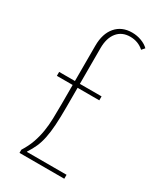

<svg xmlns="http://www.w3.org/2000/svg" viewBox="-180 -774 715 843"><g transform="rotate(30 178.0 -352.5)"><path d="M120 -395V-574Q120 -635 150 -670Q180 -705 232 -705Q257 -705 279.5 -696.5Q302 -688 316 -674L303 -659Q274 -685 234 -685Q192 -685 168.5 -656Q145 -627 145 -576V-395H255V-375H145V-278Q145 -224 142.5 -186Q140 -148 134 -119Q128 -90 118 -67.5Q108 -45 93 -22V-20H294V0H67V-16Q87 -48 97.5 -78Q108 -108 113 -139Q118 -170 119 -204Q120 -238 120 -278V-375H40V-395Z"/></g></svg>

Font: Moniqa Thin Paragraph
Style: Regular
Weight: 100
Designer: Rajesh Rajput
Foundry: Rajesh Rajput
Version: Version 1.000